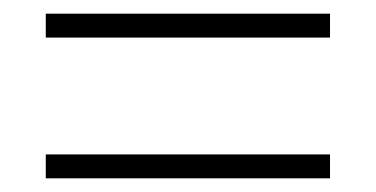

<svg xmlns="http://www.w3.org/2000/svg" viewBox="-20 -493 551 281"><path d="M47 -438V-473H463V-438ZM47 -232V-267H463V-232Z"/></svg>

Font: Noto Sans Sinhala UI SemiCondensed ExtraLight
Style: Regular
Weight: 200
Width: 4
Designer: Jelle Bosma - Monotype Design Team
Foundry: Monotype Imaging Inc.
Version: Version 2.006; ttfautohint (v1.8.4.7-5d5b)